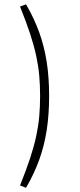

<svg xmlns="http://www.w3.org/2000/svg" viewBox="-20 -780 371 893"><path d="M73.2 -749.5Q102.1 -677.7 120.4 -621.8Q138.7 -565.9 148.7 -518.8Q158.7 -471.7 162.6 -427.2Q166.5 -382.8 166.5 -333.5Q166.5 -284.7 162.6 -240Q158.7 -195.3 148.7 -148.2Q138.7 -101.1 120.4 -45.2Q102.1 10.7 73.2 82.5L101.1 93.3Q138.7 28.8 162.4 -36.6Q186 -102.1 197.3 -175Q208.5 -248 208.5 -333.5Q208.5 -419.4 197.3 -491.7Q186 -564 162.4 -629.6Q138.7 -695.3 101.1 -759.8Z"/></svg>

Font: Pinar FD VF
Style: Regular
Weight: 300
Designer: Amin Abedi
Version: Version 2.000